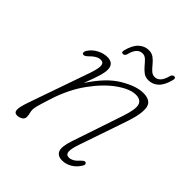

<svg xmlns="http://www.w3.org/2000/svg" viewBox="-169 -705 826 826"><g transform="rotate(45 244.0 -292.0)"><path d="M77.5 -379.5Q73 -382 73.2 -388Q73.5 -394 77.5 -400Q91 -421 114 -433.2Q137 -445.5 160 -445.5Q200 -445.5 200 -407Q200 -392.5 193.8 -370.2Q187.5 -348 167 -294Q220.5 -376.5 278.5 -411Q336.5 -445.5 378.5 -445.5Q426 -445.5 432.2 -411.5Q438.5 -377.5 415.5 -310L340.5 -91Q328 -54.5 330 -38.2Q332 -22 349 -22Q358.5 -22 369.2 -27.5Q380 -33 395 -49.5Q408 -62.5 414.5 -58.5Q423.5 -53 415.5 -40Q401 -16.5 380.2 -4.5Q359.5 7.5 337 7.5Q308.5 7.5 300.2 -13.2Q292 -34 309 -83.5L386.5 -314Q406.5 -373.5 399 -395.5Q391.5 -417.5 361.5 -417.5Q326.5 -417.5 279 -384.2Q231.5 -351 186.5 -289.2Q141.5 -227.5 114.5 -142.5Q100 -97 96 -81.5Q92 -66 92 -58Q92 -48.5 94.8 -38.8Q97.5 -29 97.5 -18Q97.5 -6 86.8 0.8Q76 7.5 62 7.5Q47 7.5 45.2 -8Q43.5 -23.5 58 -65.5L155 -343Q169 -383.5 167.2 -400.2Q165.5 -417 148 -417Q126 -417 100 -389.5Q85.5 -375.5 77.5 -379.5ZM354.5 -499Q336.5 -499 323.8 -508.8Q311 -518.5 300.5 -531.2Q290 -544 279.8 -553.8Q269.5 -563.5 256.5 -563.5Q224.5 -563.5 212.5 -515.5Q209 -501.5 197.5 -501.5Q187 -501.5 190.5 -516Q200 -555 220 -573.8Q240 -592.5 266 -592.5Q284 -592.5 296.8 -582.8Q309.5 -573 319.8 -560.2Q330 -547.5 340.5 -537.8Q351 -528 364 -528Q395.5 -528 408 -576Q411.5 -590 423 -590Q433.5 -590 429.5 -574.5Q419.5 -535 400.2 -517Q381 -499 354.5 -499Z"/></g></svg>

Font: Fraunces 72pt S100 Thin
Style: Italic
Weight: 100
Italic angle: -16°
Version: Version 1.000; ttfautohint (v1.8.3)